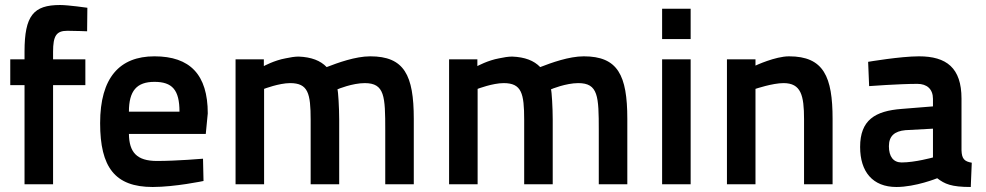

<svg xmlns="http://www.w3.org/2000/svg" viewBox="-20 -736 3939 767"><path d="M192 -396H321V-499H192V-529C192 -593 205 -613 249 -613C280 -613 328 -611 328 -611L329 -705C329 -705 253 -716 220 -716C114 -716 78 -674 78 -530V-499H21V-396H78V0H192Z M607 -93C526 -93 496 -128 495 -201H802L810 -283C810 -438 739 -511 597 -511C458 -511 380 -426 380 -244C380 -68 439 11 590 11C679 11 793 -13 793 -13L791 -102C791 -102 686 -93 607 -93ZM495 -290C495 -373 526 -409 597 -409C668 -409 697 -377 697 -290Z M1035 0V-381C1035 -381 1095 -404 1139 -404C1211 -404 1221 -363 1221 -257V0H1335V-259C1335 -305 1331 -372 1328 -379C1329 -380 1388 -404 1437 -404C1517 -404 1519 -351 1519 -216V0H1633V-261C1633 -436 1595 -511 1459 -511C1400 -511 1329 -485 1285 -468C1260 -494 1224 -508 1173 -510C1158 -510 1139 -507 1121 -503C1076 -495 1034 -472 1034 -472V-499H921V0Z M1888 0V-381C1888 -381 1948 -404 1992 -404C2064 -404 2074 -363 2074 -257V0H2188V-259C2188 -305 2184 -372 2181 -379C2182 -380 2241 -404 2290 -404C2370 -404 2372 -351 2372 -216V0H2486V-261C2486 -436 2448 -511 2312 -511C2253 -511 2182 -485 2138 -468C2113 -494 2077 -508 2026 -510C2011 -510 1992 -507 1974 -503C1929 -495 1887 -472 1887 -472V-499H1774V0Z M2625 0H2739V-499H2625ZM2625 -580H2739V-701H2625Z M2998 0V-381C2998 -381 3066 -404 3110 -404C3180 -404 3192 -355 3192 -260V0H3306V-261C3306 -429 3271 -511 3132 -511C3077 -511 2998 -474 2998 -474V-499H2884V0Z M3821 -342C3821 -465 3761 -511 3651 -511C3577 -511 3448 -489 3448 -489L3452 -392C3452 -392 3571 -401 3645 -401C3683 -401 3707 -380 3707 -341V-311L3583 -301C3475 -293 3416 -256 3416 -149C3416 -50 3466 11 3561 11C3638 11 3724 -24 3724 -24C3754 -1 3780 11 3858 11L3862 -86C3833 -91 3822 -101 3821 -136ZM3707 -222V-107C3707 -107 3635 -87 3582 -87C3549 -87 3531 -110 3531 -152C3531 -193 3554 -212 3597 -216Z"/></svg>

Font: TitilliumText22L
Style: 800 wt
Weight: 800
Designer: Campivisivi
Foundry: Campivisivi
Version: 1.000